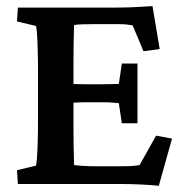

<svg xmlns="http://www.w3.org/2000/svg" viewBox="-20 -598 600 624"><path d="M496.1 5.9Q469.7 2.9 435.5 1.5Q401.4 0 374 0H38.1L35.2 -44.9L96.7 -59.6Q98.6 -64.5 100.1 -84Q101.6 -103.5 102.5 -135.3Q103.5 -167 103.5 -208V-364.3Q103.5 -406.2 102.5 -438.5Q101.6 -470.7 100.1 -490.2Q98.6 -509.8 96.7 -513.7L35.2 -528.3L38.1 -573.2H343.8Q361.3 -573.2 385.3 -573.7Q409.2 -574.2 433.1 -575.7Q457 -577.1 475.6 -578.1L499 -438.5L446.3 -431.6L411.1 -515.6Q399.4 -517.6 389.6 -518.6Q379.9 -519.5 368.2 -519.5H283.2Q264.6 -519.5 248.5 -519Q232.4 -518.6 220.7 -516.6Q220.7 -510.7 220.2 -494.1Q219.7 -477.5 219.2 -453.1Q218.8 -428.7 218.8 -399.4V-175.8Q218.8 -147.5 219.2 -124.5Q219.7 -101.6 220.2 -85.4Q220.7 -69.3 220.7 -61.5Q237.3 -59.6 254.9 -58.6Q272.5 -57.6 298.8 -57.6H364.3Q388.7 -57.6 401.4 -58.1Q414.1 -58.6 420.4 -59.6Q426.8 -60.5 433.6 -61.5L487.3 -157.2L539.1 -147.5ZM376 -197.3 366.2 -262.7Q359.4 -263.7 345.7 -264.6Q332 -265.6 313.5 -265.6H255.9Q240.2 -265.6 225.1 -264.6Q210 -263.7 199.2 -262.7V-326.2Q210 -325.2 225.1 -324.7Q240.2 -324.2 255.9 -324.2H313.5Q332 -324.2 345.7 -324.7Q359.4 -325.2 366.2 -325.2L376 -391.6H426.8V-197.3Z"/></svg>

Font: Crimson Pro ExtraLight SemiBold
Style: Regular
Weight: 600
Version: Version 1.002